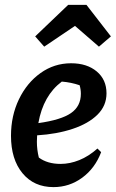

<svg xmlns="http://www.w3.org/2000/svg" viewBox="-20 -755 476 786"><path d="M199 11Q119 11 72 -46Q25 -103 25 -199Q25 -281 57.5 -348.5Q90 -416 146 -456Q202 -496 271 -496Q336 -496 376 -462.5Q416 -429 416 -373Q416 -322 379 -285.5Q342 -249 277.5 -227.5Q213 -206 132 -201Q131 -188 131 -175Q131 -142 139 -110Q174 -84 228 -84Q266 -84 304.5 -99.5Q343 -115 379 -147L394 -132Q369 -66 316.5 -27.5Q264 11 199 11ZM311 -371Q311 -389 306 -406Q271 -418 233 -421Q157 -364 137 -251Q230 -264 270.5 -292Q311 -320 311 -371ZM334 -735 434 -606 385 -564 287 -649 161 -564 124 -606 259 -735Z"/></svg>

Font: Piazzolla SemiBold
Style: Italic
Weight: 600
Italic angle: -11.3°
Designer: Juan Pablo del Peral
Foundry: Huerta Tipografica
Version: Version 1.330